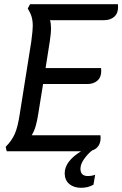

<svg xmlns="http://www.w3.org/2000/svg" viewBox="-20 -720 582 914"><path d="M542 -686Q542 -656 523.5 -640Q505 -624 476 -624H218Q223 -608 223 -583Q223 -563 217 -523L197 -396H461Q462 -392 462 -382Q462 -352 443.5 -336Q425 -320 396 -320H185L162 -177Q157 -146 150.5 -122Q144 -98 131 -76H458Q459 -72 459 -64Q459 -41 448.5 -25.5Q438 -10 419 -4Q402 8 382.5 34Q363 60 363 83Q363 118 398 118Q417 118 433 112L425 159Q400 174 366 174Q331 174 309.5 155.5Q288 137 288 105Q288 48 366 0H12L7 -21Q37 -51 51 -84Q65 -117 74 -177L129 -523Q136 -576 136 -596Q136 -621 130.5 -640Q125 -659 112 -679L123 -700H541Q542 -696 542 -686Z"/></svg>

Font: Thasadith
Style: Bold Italic
Weight: 700
Italic angle: -9°
Designer: Cadson Demak Co.,Ltd.
Foundry: Cadson Demak Co.,Ltd.
Version: Version 1.000; ttfautohint (v1.6)